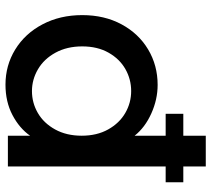

<svg xmlns="http://www.w3.org/2000/svg" viewBox="-56 -724 789 718"><g transform="rotate(90 339.0 -365.5)"><path d="M662 -590H603V0H488V-83Q460 -43 410.5 -17Q361 9 297 9Q225 9 165.5 -27.5Q106 -64 71.5 -129.5Q37 -195 37 -278Q37 -361 71.5 -425Q106 -489 165.5 -524.5Q225 -560 298 -560Q352 -560 404.5 -536.5Q457 -513 488 -474V-590H406V-656H488V-740H603V-656H662ZM321 -90Q365 -90 403 -112Q441 -134 464.5 -176.5Q488 -219 488 -276Q488 -333 464.5 -375Q441 -417 403 -439Q365 -461 321 -461Q277 -461 239 -439.5Q201 -418 177.5 -376.5Q154 -335 154 -278Q154 -221 177.5 -178Q201 -135 239.5 -112.5Q278 -90 321 -90Z"/></g></svg>

Font: Poppins Cyr Med
Style: Regular
Weight: 500
Designer: Ninad Kale (Devanagari), Jonny Pinhorn (Latin)
Foundry: Indian Type Foundry
Version: 4.004